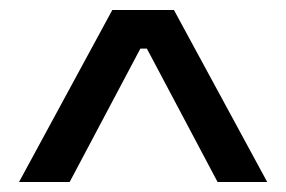

<svg xmlns="http://www.w3.org/2000/svg" viewBox="-20 -678 571 383"><path d="M18 -315 204 -658H327L513 -315H414L273 -581H260L119 -315Z"/></svg>

Font: Bricolage Grotesque 24pt
Style: Regular
Weight: 400
Designer: Mathieu Triay
Foundry: Atelier Triay
Version: Version 1.001;gftools[0.9.33.dev8+g029e19f]